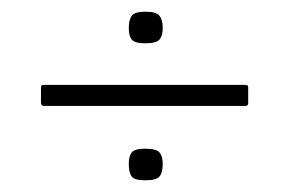

<svg xmlns="http://www.w3.org/2000/svg" viewBox="-20 -463 494 328"><path d="M258 -183Q258 -168 252.5 -161.5Q247 -155 228 -155Q210 -155 205 -161.5Q200 -168 200 -183Q200 -196 205 -202.5Q210 -209 228 -209Q247 -209 252.5 -202.5Q258 -196 258 -183ZM258 -415Q258 -402 252.5 -395.5Q247 -389 228 -389Q210 -389 205 -395.5Q200 -402 200 -415Q200 -429 205 -436Q210 -443 228 -443Q247 -443 252.5 -436Q258 -429 258 -415ZM56 -282Q52 -282 51 -284Q50 -286 50 -287V-313Q50 -316 51 -317Q52 -318 56 -318H399Q402 -318 403 -317Q404 -316 404 -313V-287Q404 -285 403 -283.5Q402 -282 399 -282Z"/></svg>

Font: Glory ExtraLight
Style: Regular
Weight: 250
Version: Version 1.011